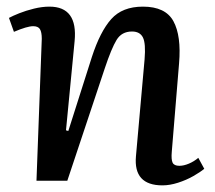

<svg xmlns="http://www.w3.org/2000/svg" viewBox="-20 -545 648 579"><path d="M596 -36Q584 -26 563 -14Q542 -2 517 6Q492 14 470 14Q382 14 390 -74L416 -366Q420 -414 411 -432Q402 -450 378 -450Q347 -450 331.5 -424.5Q316 -399 296 -339L183 0H90L106 -428Q106 -448 100.5 -457Q95 -466 80 -466Q62 -466 22 -449L7 -491Q18 -497 38 -505Q58 -513 82.5 -519Q107 -525 129 -525Q215 -525 205 -421L179 -152L186 -150L257 -373Q282 -450 315.5 -487.5Q349 -525 411 -525Q479 -525 503 -481Q527 -437 520 -354L498 -87Q496 -64 500.5 -54.5Q505 -45 521 -45Q534 -45 549.5 -51.5Q565 -58 578 -69Z"/></svg>

Font: Literata 36pt Medium
Style: Italic
Weight: 500
Italic angle: -2°
Designer: Latin by Veronika Burian and Jose Scaglione. Greek by Irene Vlachou. Cyrillic by Vera Evstafieva
Foundry: TypeTogether
Version: Version 3.002